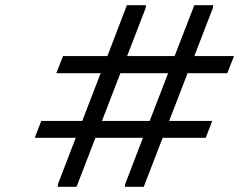

<svg xmlns="http://www.w3.org/2000/svg" viewBox="-20 -720 922 740"><path d="M703 -438 632 -254H798L773 -189H607L534 0H461L463 -12L531 -189H348L275 0H202L204 -12L272 -189H114L139 -254H297L368 -438H197L223 -504H394L469 -700H543L541 -688L470 -504H653L729 -700H802L800 -688L729 -504H882L856 -438ZM628 -438H444L373 -254H557Z"/></svg>

Font: Be Vietnam
Style: Italic
Weight: 400
Italic angle: -9.33299°
Designer: Gabriel Lam
Foundry: TypeRant
Version: Version 3.000